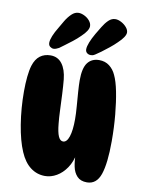

<svg xmlns="http://www.w3.org/2000/svg" viewBox="-91 -895 712 957"><g transform="rotate(10 264.5 -416.5)"><path d="M415 -6Q383 -6 365.5 -24.5Q348 -43 342 -72.5Q336 -102 336 -135L341 -139Q333 -96 312 -65Q291 -34 262.5 -17.5Q234 -1 204 -1Q163 -1 130.5 -25.5Q98 -50 77 -99Q54 -152 41 -232.5Q28 -313 28 -398Q28 -439 31.5 -473Q35 -507 42 -530Q53 -565 75 -581.5Q97 -598 128 -598Q165 -598 186.5 -569.5Q208 -541 213 -491Q216 -460 218 -419Q220 -378 221.5 -338Q223 -298 226 -270Q230 -227 239 -206.5Q248 -186 263 -186Q282 -186 292.5 -217.5Q303 -249 303 -305Q303 -334 300 -371Q297 -408 294.5 -443Q292 -478 292 -501Q292 -563 312.5 -590Q333 -617 371 -617Q401 -617 422.5 -600.5Q444 -584 456 -557Q470 -528 480 -477.5Q490 -427 496 -363.5Q502 -300 502 -229Q502 -117 483 -61.5Q464 -6 415 -6ZM324 -634Q313 -634 305 -640.5Q297 -647 297 -659Q297 -673 305.5 -694.5Q314 -716 329 -742Q340 -760 352.5 -781Q365 -802 380.5 -817Q396 -832 415 -832Q429 -832 445 -823.5Q461 -815 472 -802Q483 -789 483 -776Q483 -755 447 -721Q431 -705 411 -689Q391 -673 373.5 -660Q356 -647 346 -641Q338 -636 333.5 -635Q329 -634 324 -634ZM136 -633Q127 -633 118.5 -639.5Q110 -646 110 -659Q110 -673 118.5 -694Q127 -715 143 -741Q152 -757 164.5 -778Q177 -799 193.5 -815Q210 -831 229 -831Q243 -831 259 -823Q275 -815 285.5 -802Q296 -789 296 -775Q296 -753 262 -721Q245 -704 224.5 -688Q204 -672 187.5 -660Q171 -648 163 -642Q157 -639 150 -636Q143 -633 136 -633Z"/></g></svg>

Font: DynaPuff Condensed SemiBold
Style: Regular
Weight: 600
Width: 3
Designer: Toshi Omagari, Jennifer Daniel
Foundry: Google Fonts
Version: Version 2.000